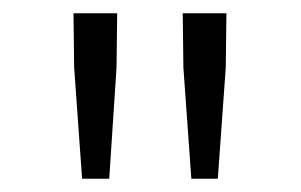

<svg xmlns="http://www.w3.org/2000/svg" viewBox="-20 -787 455 290"><path d="M104 -517H145L156 -685L157 -767H91L92 -685ZM269 -517H309L321 -685L322 -767H256L257 -685Z"/></svg>

Font: Source Han Sans SC Light
Style: Regular
Weight: 300
Designer: Ryoko NISHIZUKA (kana & ideographs); Paul D. Hunt (Latin, Greek & Cyrillic); Wenlong ZHANG (bopomofo); Sandoll Communica
Foundry: Adobe Systems Incorporated
Version: Version 1.004;PS 1.004;hotconv 1.0.82;makeotf.lib2.5.63406